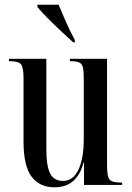

<svg xmlns="http://www.w3.org/2000/svg" viewBox="-20 -786 560 816"><path d="M211 10Q148 10 114 -35.5Q80 -81 80 -184V-454Q80 -500 69 -513Q58 -526 21 -526H18V-536H177V-152Q177 -79 193.5 -48Q210 -17 247 -17Q291 -17 313.5 -65Q336 -113 336 -196V-449Q336 -482 332.5 -498.5Q329 -515 316.5 -520.5Q304 -526 279 -526H277V-536H435V-82Q435 -35 446 -22.5Q457 -10 496 -10H499V0H337V-96H335Q323 -46 292.5 -18Q262 10 211 10ZM291 -606Q268 -627 237.5 -655.5Q207 -684 180 -711.5Q153 -739 139 -756V-766H229Q243 -732 260.5 -692.5Q278 -653 298 -616V-606Z"/></svg>

Font: Noto Serif Display ExtraCondensed Medium
Style: Regular
Weight: 500
Width: 2
Designer: Monotype Design Team
Foundry: Monotype Imaging Inc.
Version: Version 2.009